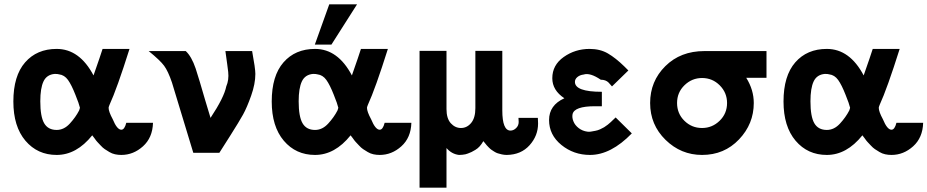

<svg xmlns="http://www.w3.org/2000/svg" viewBox="-20 -709 4304 891"><path d="M42 -238Q42 -357 96.5 -419.5Q151 -482 243 -482Q349 -482 414 -359Q448 -456 456 -482H581Q523 -298 488 -222Q484 -212 484 -209Q484 -191 503 -156Q523 -107 543 -107Q558 -107 566 -139H690Q688 -70 643.5 -30Q599 10 543 10Q528 10 514 7Q500 4 487.5 -3.5Q475 -11 466 -17Q457 -23 446.5 -34.5Q436 -46 431.5 -50.5Q427 -55 418 -68L408 -81Q335 10 243 10Q154 10 98 -56Q42 -122 42 -238ZM167 -239Q167 -168 185 -137Q203 -106 243 -106Q277 -106 304 -135.5Q331 -165 347 -196Q348 -199 349.5 -203.5Q351 -208 351 -209Q347 -227 330 -269Q312 -315 295.5 -338Q279 -361 254 -364Q248 -366 234 -366Q197 -363 182 -331.5Q167 -300 167 -239Z M670 -472H842Q869 -447 888 -391Q897 -364 907 -330Q917 -296 931.5 -246.5Q946 -197 957 -162Q1020 -257 1030 -308Q1043 -338 1039 -375Q1039 -378 1034.5 -410.5Q1030 -443 1026 -472H1150Q1165 -391 1165 -366Q1165 -320 1145.5 -265Q1126 -210 1108 -177.5Q1090 -145 1048.5 -79.5Q1007 -14 998 0H877L778 -326Q760 -379 741.5 -404Q723 -429 670 -472Z M1441 -502 1508 -689H1637L1518 -502ZM1241 -238Q1241 -357 1295.5 -419.5Q1350 -482 1442 -482Q1548 -482 1613 -359Q1647 -456 1655 -482H1780Q1722 -298 1687 -222Q1683 -212 1683 -209Q1683 -191 1702 -156Q1722 -107 1742 -107Q1757 -107 1765 -139H1889Q1887 -70 1842.5 -30Q1798 10 1742 10Q1727 10 1713 7Q1699 4 1686.5 -3.5Q1674 -11 1665 -17Q1656 -23 1645.5 -34.5Q1635 -46 1630.5 -50.5Q1626 -55 1617 -68L1607 -81Q1534 10 1442 10Q1353 10 1297 -56Q1241 -122 1241 -238ZM1366 -239Q1366 -168 1384 -137Q1402 -106 1442 -106Q1476 -106 1503 -135.5Q1530 -165 1546 -196Q1547 -199 1548.5 -203.5Q1550 -208 1550 -209Q1546 -227 1529 -269Q1511 -315 1494.5 -338Q1478 -361 1453 -364Q1447 -366 1433 -366Q1396 -363 1381 -331.5Q1366 -300 1366 -239Z M1927 162V-473H2052V-207V-203Q2052 -159 2072 -137Q2092 -115 2119 -115Q2147 -115 2166.5 -138.5Q2186 -162 2186 -207V-473H2311V-197Q2311 -103 2349 -103Q2363 -103 2375 -114.5Q2387 -126 2387 -143L2386 -162H2476Q2477 -151 2477 -136Q2477 -79 2437.5 -35Q2398 9 2332 10Q2320 10 2309 7.5Q2298 5 2290 2.5Q2282 0 2273.5 -5.5Q2265 -11 2260.5 -14Q2256 -17 2248.5 -24.5Q2241 -32 2239 -34.5Q2237 -37 2230.5 -45Q2224 -53 2223 -54Q2215 -40 2206 -30Q2197 -20 2186 -13.5Q2175 -7 2168 -3.5Q2161 0 2151 3.5Q2141 7 2140 7Q2125 10 2110 10Q2076 6 2052 -22V162Z M2599 -253Q2543 -290 2543 -346Q2543 -407 2596 -444.5Q2649 -482 2716 -482Q2765 -482 2801 -461Q2837 -440 2877 -401L2896 -382L2820 -308Q2817 -311 2812 -317Q2807 -323 2804 -326Q2791 -339 2768 -339Q2718 -373 2688 -363Q2671 -361 2659.5 -351.5Q2648 -342 2648 -329Q2648 -283 2773 -283V-216H2741Q2645 -216 2637 -179Q2634 -163 2641 -146Q2648 -128 2665.5 -114.5Q2683 -101 2706 -98Q2717 -96 2743 -102Q2754 -104 2765 -109Q2776 -114 2783.5 -118.5Q2791 -123 2800.5 -130.5Q2810 -138 2814.5 -142.5Q2819 -147 2827 -154.5Q2835 -162 2837 -164L2912 -90Q2815 10 2718 10Q2642 10 2585 -36.5Q2528 -83 2528 -152Q2528 -221 2599 -253Z M3249 -472H3537V-348H3443Q3478 -292 3478 -231Q3478 -134 3409.5 -62Q3341 10 3238 10Q3140 10 3068.5 -60Q2997 -130 2997 -231Q2997 -332 3067.5 -402Q3138 -472 3249 -472ZM3238 -115Q3285 -115 3319.5 -148.5Q3354 -182 3354 -231Q3354 -279 3320 -313Q3286 -347 3238 -347Q3191 -347 3156.5 -313.5Q3122 -280 3122 -231Q3122 -182 3156 -148.5Q3190 -115 3238 -115Z M3616 -238Q3616 -357 3670.5 -419.5Q3725 -482 3817 -482Q3923 -482 3988 -359Q4022 -456 4030 -482H4155Q4097 -298 4062 -222Q4058 -212 4058 -209Q4058 -191 4077 -156Q4097 -107 4117 -107Q4132 -107 4140 -139H4264Q4262 -70 4217.5 -30Q4173 10 4117 10Q4102 10 4088 7Q4074 4 4061.5 -3.5Q4049 -11 4040 -17Q4031 -23 4020.5 -34.5Q4010 -46 4005.5 -50.5Q4001 -55 3992 -68L3982 -81Q3909 10 3817 10Q3728 10 3672 -56Q3616 -122 3616 -238ZM3741 -239Q3741 -168 3759 -137Q3777 -106 3817 -106Q3851 -106 3878 -135.5Q3905 -165 3921 -196Q3922 -199 3923.5 -203.5Q3925 -208 3925 -209Q3921 -227 3904 -269Q3886 -315 3869.5 -338Q3853 -361 3828 -364Q3822 -366 3808 -366Q3771 -363 3756 -331.5Q3741 -300 3741 -239Z"/></svg>

Font: Coval
Style: Bold
Weight: 700
Foundry: Context Ltd
Version: Version 001.000